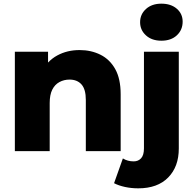

<svg xmlns="http://www.w3.org/2000/svg" viewBox="-20 -824 1056 1047"><path d="M61 0V-542H242V-388L207 -433Q238 -492 292 -521.5Q346 -551 414 -551Q477 -551 528 -525.5Q579 -500 608.5 -447Q638 -394 638 -310V0H448V-279Q448 -337 424.5 -363.5Q401 -390 359 -390Q329 -390 304 -376.5Q279 -363 265 -335Q251 -307 251 -262V0ZM734 203Q696 203 661.5 195.5Q627 188 602 175L650 40Q676 56 709 56Q734 56 749.5 39Q765 22 765 -15V-542H955V-14Q955 85 897 144Q839 203 734 203ZM860 -602Q808 -602 776 -631Q744 -660 744 -703Q744 -746 776 -775Q808 -804 860 -804Q912 -804 944 -776.5Q976 -749 976 -706Q976 -661 944.5 -631.5Q913 -602 860 -602Z"/></svg>

Font: Montserrat Thin ExtraBold
Style: Regular
Weight: 800
Version: Version 9.000